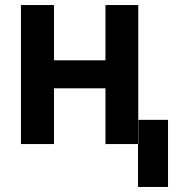

<svg xmlns="http://www.w3.org/2000/svg" viewBox="-20 -568 725 761"><path d="M398 -329V-548H528V3H398V-218H194V3H63V-548H194V-329ZM527 173H646V-93H527Z"/></svg>

Font: Sinter Bold
Style: Regular
Weight: 700
Foundry: Adobe & rsms
Version: Version 1.000